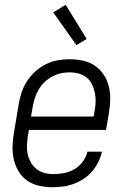

<svg xmlns="http://www.w3.org/2000/svg" viewBox="-20 -776 540 804"><path d="M200 8Q171 8 144 2Q117 -4 95 -19Q73 -34 59 -56.5Q45 -79 38.5 -105.5Q32 -132 32.5 -160.5Q33 -189 38 -218L58 -338Q62 -363 70 -387.5Q78 -412 92.5 -435Q107 -458 127.5 -476.5Q148 -495 172 -507Q196 -519 221 -523.5Q246 -528 271 -528Q300 -528 327.5 -522Q355 -516 377 -501Q399 -486 414 -463.5Q429 -441 435.5 -414.5Q442 -388 441.5 -359.5Q441 -331 436 -302L424 -232H101L97 -209Q94 -189 93 -169Q92 -149 96 -130.5Q100 -112 109.5 -95.5Q119 -79 133 -68Q147 -57 165.5 -52Q184 -47 204 -47Q226 -47 249 -51.5Q272 -56 292.5 -68Q313 -80 327 -99.5Q341 -119 346 -141H407Q402 -119 391.5 -97.5Q381 -76 365.5 -58Q350 -40 330 -27Q310 -14 288.5 -6Q267 2 244.5 5Q222 8 200 8ZM372 -288 376 -311Q380 -331 380.5 -350.5Q381 -370 377 -388.5Q373 -407 365 -423.5Q357 -440 342.5 -451.5Q328 -463 309.5 -468Q291 -473 271 -473Q253 -473 234.5 -469Q216 -465 198.5 -455.5Q181 -446 166.5 -432Q152 -418 142 -401Q132 -384 126 -365.5Q120 -347 117 -329L110 -288ZM300 -587 203 -724 255 -756 343 -613Z"/></svg>

Font: Iosevka Light Oblique
Style: Regular
Weight: 300
Italic angle: -9°
Monospace: yes
Designer: Belleve Invis
Foundry: Belleve Invis
Version: Version 32.5.0; ttfautohint (v1.8.4)